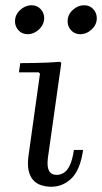

<svg xmlns="http://www.w3.org/2000/svg" viewBox="-20 -700 388 730"><path d="M261 -130H296Q285 -54 252 -22Q219 10 175 10Q154 10 136 4Q118 -2 106 -15.5Q94 -29 89 -51Q84 -73 88 -105L132 -420L127 -425H52L57 -460Q83 -460 109 -460.5Q135 -461 160 -462Q185 -463 209 -465L213 -460L162 -99Q158 -66 166.5 -50.5Q175 -35 196 -35Q208 -35 221 -42Q234 -49 244.5 -69.5Q255 -90 261 -130ZM85 -570Q64 -570 50.5 -584.5Q37 -599 37 -619Q37 -636 46 -649.5Q55 -663 69.5 -671.5Q84 -680 100 -680Q121 -680 134.5 -665.5Q148 -651 148 -631Q148 -615 139 -601Q130 -587 115.5 -578.5Q101 -570 85 -570ZM285 -570Q264 -570 250.5 -584.5Q237 -599 237 -619Q237 -644 256.5 -662Q276 -680 300 -680Q321 -680 334.5 -665.5Q348 -651 348 -631Q348 -606 328.5 -588Q309 -570 285 -570Z"/></svg>

Font: Brygada 1918
Style: Italic
Weight: 400
Italic angle: -8°
Designer: Mateusz Machalski | Borys Kosmynka | Przemek Hoffer
Foundry: NIEPODLEGLA 2018
Version: Version 3.006